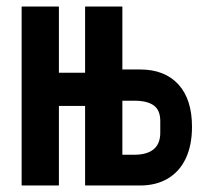

<svg xmlns="http://www.w3.org/2000/svg" viewBox="-20 -570 640 590"><path d="M46.5 -550H161V-346.5H241.5V-550H356V-356.5H410.5Q486 -356.5 528 -310.8Q570 -265 570 -180.5Q570 -124 551 -83.5Q532 -43 496 -21.5Q460 0 410.5 0H241.5V-244.5H161V0H46.5ZM472.5 -162V-198Q472.5 -231.5 452.5 -246Q432.5 -260.5 393 -260.5H356V-94.5H393Q431.5 -94.5 452 -111.2Q472.5 -128 472.5 -162Z"/></svg>

Font: JuliaMono ExtraBold
Style: Regular
Weight: 800
Monospace: yes
Designer: cormullion
Foundry: corm
Version: Version 0.055; ttfautohint (v1.8.4)